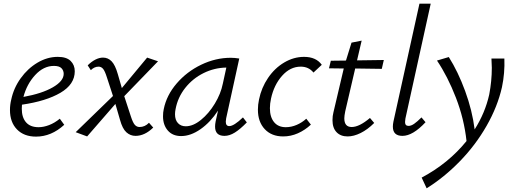

<svg xmlns="http://www.w3.org/2000/svg" viewBox="-20 -731 2794 1040"><path d="M34 -135Q34 -164 41 -192Q54 -254 92 -307Q130 -360 183 -391.5Q236 -423 293 -423Q340 -423 362.5 -401Q385 -379 385 -345Q385 -274 307.5 -228.5Q230 -183 99 -164Q98 -156 98 -142Q98 -95 121 -68.5Q144 -42 189 -42Q216 -42 246 -53.5Q276 -65 304 -88L328 -55Q258 9 175 9Q110 9 72 -30Q34 -69 34 -135ZM325 -331Q325 -349 313 -361.5Q301 -374 272 -374Q216 -374 170.5 -324.5Q125 -275 107 -206Q207 -224 266 -258Q325 -292 325 -331Z M630 -82 605 -168 452 8 390 -15 592 -211 559 -312Q548 -347 538 -358.5Q528 -370 514 -370Q491 -370 472 -351L455 -377Q475 -397 496.5 -408Q518 -419 538 -419Q565 -419 584.5 -399Q604 -379 618 -330L640 -254L777 -419L836 -399L653 -210L689 -100Q700 -66 710.5 -54.5Q721 -43 736 -43Q765 -43 787 -66L810 -40Q764 5 714 5Q686 5 664.5 -14.5Q643 -34 630 -82Z M863 -101Q863 -123 867 -140Q882 -215 937 -279Q992 -343 1070 -380.5Q1148 -418 1230 -418Q1250 -418 1276 -414L1205 -90Q1203 -76 1203 -72Q1203 -48 1222 -48Q1247 -48 1296 -95L1317 -68Q1281 -31 1252 -13Q1223 5 1196 5Q1145 5 1145 -45Q1145 -58 1148 -73L1161 -132Q1120 -69 1066.5 -31.5Q1013 6 961 6Q915 6 889 -24Q863 -54 863 -101ZM1187 -278 1206 -365Q1141 -364 1082.5 -335Q1024 -306 983.5 -255Q943 -204 931 -140Q928 -125 928 -112Q928 -81 944 -64Q960 -47 986 -47Q1026 -47 1068.5 -81.5Q1111 -116 1143.5 -169.5Q1176 -223 1187 -278Z M1377 -137Q1377 -164 1383 -192Q1396 -256 1432 -309Q1468 -362 1519.5 -392.5Q1571 -423 1627 -423Q1692 -423 1723 -380L1678 -338Q1652 -370 1609 -370Q1552 -370 1508 -320.5Q1464 -271 1448 -197Q1442 -169 1442 -145Q1442 -97 1464.5 -69.5Q1487 -42 1528 -42Q1558 -42 1587 -54.5Q1616 -67 1639 -88L1664 -56Q1632 -26 1593.5 -9Q1555 8 1514 8Q1451 8 1414 -31.5Q1377 -71 1377 -137Z M1781 -80Q1781 -103 1786 -122L1842 -360L1762 -361L1772 -402L1854 -403L1884 -500L1939 -511L1914 -404L2059 -406L2048 -358L1904 -360L1850 -128Q1845 -103 1845 -90Q1845 -43 1885 -43Q1926 -43 1984 -92L2007 -65Q1971 -29 1933.5 -10.5Q1896 8 1863 8Q1825 8 1803 -15Q1781 -38 1781 -80Z M2108 -45Q2108 -57 2111 -72L2252 -711H2313L2176 -89Q2174 -75 2174 -70Q2174 -49 2193 -49Q2207 -49 2223.5 -60.5Q2240 -72 2263 -95L2285 -69Q2216 5 2160 5Q2108 5 2108 -45Z M2507 33Q2494 -87 2449.5 -202Q2405 -317 2347 -403L2411 -422Q2461 -343 2499.5 -238Q2538 -133 2551 -30Q2608 -120 2630 -219Q2644 -292 2644 -364Q2644 -380 2642 -414H2712Q2715 -335 2699 -259Q2675 -153 2615.5 -49Q2556 55 2471.5 142Q2387 229 2291 289L2264 231Q2409 154 2507 33Z"/></svg>

Font: LXGW Bright GB
Style: Italic
Weight: 400
Italic angle: -12°
Designer: Christian Thalmann (Catharsis Fonts)
Foundry: LXGW / Christian Thalmann (Catharsis Fonts) / Fontworks Inc.
Version: Version 5.510